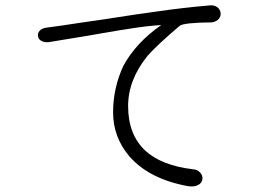

<svg xmlns="http://www.w3.org/2000/svg" viewBox="-20 -745 1040 712"><path d="M153.3 -642.6Q135.7 -640.6 127 -630.9Q119.1 -622.1 121.1 -611.3Q122.1 -599.6 132.8 -593.8Q143.6 -586.9 162.1 -588.9Q218.8 -597.7 274.4 -607.4Q306.6 -612.3 360.4 -622.1Q433.6 -634.8 467.8 -639.6Q521.5 -648.4 578.1 -652.3Q484.4 -586.9 437.5 -501Q399.4 -418.9 399.4 -328.1Q399.4 -236.3 460 -165Q533.2 -81.1 676.8 -54.7Q701.2 -50.8 715.8 -59.6Q728.5 -66.4 730.5 -80.1Q732.4 -93.8 722.7 -104.5Q712.9 -116.2 696.3 -117.2Q579.1 -130.9 518.6 -186.5Q455.1 -246.1 455.1 -351.6Q455.1 -449.2 527.3 -538.1Q562.5 -578.1 646.5 -649.4Q662.1 -661.1 766.6 -662.1Q783.2 -665 792 -675.8Q799.8 -685.5 797.9 -698.2Q795.9 -710.9 785.2 -718.8Q772.5 -727.5 753.9 -724.6Q661.1 -716.8 559.6 -702.1Q500 -694.3 381.8 -675.8Q307.6 -665 268.6 -659.2Q206.1 -649.4 153.3 -642.6Z"/></svg>

Font: GulimChe
Style: Regular
Weight: 400
Monospace: yes
Version: Version 2.21